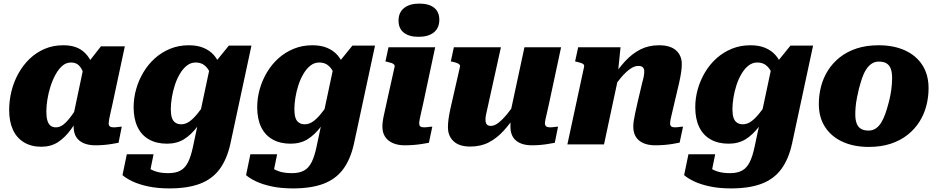

<svg xmlns="http://www.w3.org/2000/svg" viewBox="-20 -804 5221 1069"><path d="M514 -329 459 -336Q453 -372 443.5 -399Q434 -426 418 -441Q402 -456 375 -456Q348 -456 326.5 -437Q305 -418 288.5 -387.5Q272 -357 260.5 -320.5Q249 -284 243.5 -248Q238 -212 238 -183Q238 -152 244 -132.5Q250 -113 261.5 -104Q273 -95 291 -95Q313 -95 333 -110.5Q353 -126 376 -157Q399 -188 429 -235L446 -198Q409 -130 375 -83.5Q341 -37 302 -12Q263 13 210 13Q154 13 113.5 -11.5Q73 -36 52 -81.5Q31 -127 31 -191Q31 -245 44 -297Q57 -349 82.5 -395Q108 -441 145 -476.5Q182 -512 229 -532Q276 -552 332 -552Q397 -552 436 -523.5Q475 -495 493.5 -445.5Q512 -396 514 -329ZM675 -546 607 -228Q600 -196 595 -174.5Q590 -153 587.5 -139Q585 -125 585 -118Q585 -105 592 -100Q599 -95 612 -95Q626 -95 638 -97Q650 -99 658 -99L640 -9Q623 -6 602.5 -2.5Q582 1 559 3Q536 5 511 5Q474 5 446.5 -6.5Q419 -18 404.5 -41Q390 -64 390 -99Q390 -106 390.5 -116Q391 -126 392 -141L382 -130L444 -424L455 -435L542 -546Z M1054 15 1148 -427 1156 -429 1254 -550H1380L1263 -5Q1244 82 1203 137.5Q1162 193 1093.5 219Q1025 245 923 245Q857 245 805.5 234Q754 223 718 206Q682 189 662 171L686 55H835L808 187Q795 184 787 173.5Q779 163 776 150Q773 137 774.5 125Q776 113 781 107Q792 119 808.5 131.5Q825 144 852 152Q879 160 918 160Q959 160 985 145.5Q1011 131 1027 99Q1043 67 1054 15ZM1220 -363 1165 -346Q1159 -378 1147.5 -402.5Q1136 -427 1117 -441.5Q1098 -456 1069 -456Q1042 -456 1020 -438.5Q998 -421 981 -392Q964 -363 953 -328.5Q942 -294 936.5 -259.5Q931 -225 931 -196Q931 -167 937 -148.5Q943 -130 956.5 -121Q970 -112 989 -112Q1012 -112 1034 -127Q1056 -142 1080.5 -172.5Q1105 -203 1137 -249L1153 -214Q1115 -147 1079.5 -100Q1044 -53 1004 -28.5Q964 -4 910 -4Q851 -4 809 -28Q767 -52 745.5 -97.5Q724 -143 724 -207Q724 -258 738 -307.5Q752 -357 778.5 -401.5Q805 -446 842.5 -479.5Q880 -513 927.5 -532.5Q975 -552 1031 -552Q1079 -552 1113.5 -537.5Q1148 -523 1170.5 -497.5Q1193 -472 1205 -438Q1217 -404 1220 -363Z M1742 15 1836 -427 1844 -429 1942 -550H2068L1951 -5Q1932 82 1891 137.5Q1850 193 1781.5 219Q1713 245 1611 245Q1545 245 1493.5 234Q1442 223 1406 206Q1370 189 1350 171L1374 55H1523L1496 187Q1483 184 1475 173.5Q1467 163 1464 150Q1461 137 1462.5 125Q1464 113 1469 107Q1480 119 1496.5 131.5Q1513 144 1540 152Q1567 160 1606 160Q1647 160 1673 145.5Q1699 131 1715 99Q1731 67 1742 15ZM1908 -363 1853 -346Q1847 -378 1835.5 -402.5Q1824 -427 1805 -441.5Q1786 -456 1757 -456Q1730 -456 1708 -438.5Q1686 -421 1669 -392Q1652 -363 1641 -328.5Q1630 -294 1624.5 -259.5Q1619 -225 1619 -196Q1619 -167 1625 -148.5Q1631 -130 1644.5 -121Q1658 -112 1677 -112Q1700 -112 1722 -127Q1744 -142 1768.5 -172.5Q1793 -203 1825 -249L1841 -214Q1803 -147 1767.5 -100Q1732 -53 1692 -28.5Q1652 -4 1598 -4Q1539 -4 1497 -28Q1455 -52 1433.5 -97.5Q1412 -143 1412 -207Q1412 -258 1426 -307.5Q1440 -357 1466.5 -401.5Q1493 -446 1530.5 -479.5Q1568 -513 1615.5 -532.5Q1663 -552 1719 -552Q1767 -552 1801.5 -537.5Q1836 -523 1858.5 -497.5Q1881 -472 1893 -438Q1905 -404 1908 -363Z M2109 -100Q2109 -114 2111.5 -131.5Q2114 -149 2120 -174.5Q2126 -200 2134 -239L2177 -432Q2179 -439 2174 -444.5Q2169 -450 2159 -453.5Q2149 -457 2135 -460L2126 -462L2143 -541H2403L2336 -227Q2329 -196 2324 -174Q2319 -152 2316.5 -138.5Q2314 -125 2314 -118Q2314 -105 2320.5 -100Q2327 -95 2341 -95Q2350 -95 2358.5 -96Q2367 -97 2374 -98Q2381 -99 2387 -99L2368 -9Q2351 -6 2329.5 -2.5Q2308 1 2283.5 3Q2259 5 2233 5Q2196 5 2168 -7Q2140 -19 2124.5 -42Q2109 -65 2109 -100ZM2199 -689Q2199 -735 2230 -759.5Q2261 -784 2315 -784Q2368 -784 2397 -761Q2426 -738 2426 -694Q2426 -648 2395.5 -623.5Q2365 -599 2310 -599Q2258 -599 2228.5 -622Q2199 -645 2199 -689Z M2693 -197Q2688 -177 2685.5 -163Q2683 -149 2683 -137Q2683 -126 2686 -118.5Q2689 -111 2695.5 -107Q2702 -103 2713 -103Q2733 -103 2755.5 -120.5Q2778 -138 2804 -169.5Q2830 -201 2857 -243L2860 -177Q2824 -120 2785.5 -77.5Q2747 -35 2702 -11.5Q2657 12 2598 12Q2537 12 2505.5 -17.5Q2474 -47 2474 -95Q2474 -118 2477.5 -143Q2481 -168 2488 -200L2541 -432Q2543 -439 2538 -444.5Q2533 -450 2523.5 -453.5Q2514 -457 2500 -460L2490 -462L2507 -541H2769ZM3037 -228Q3030 -196 3025 -174.5Q3020 -153 3017 -139Q3014 -125 3014 -118Q3014 -106 3021 -100.5Q3028 -95 3042 -95Q3055 -95 3067 -97Q3079 -99 3087 -99L3069 -9Q3052 -6 3031.5 -2.5Q3011 1 2988.5 3Q2966 5 2942 5Q2885 5 2853.5 -21Q2822 -47 2822 -99Q2822 -104 2822 -110.5Q2822 -117 2822.5 -126.5Q2823 -136 2824 -147L2813 -136L2900 -541H3104Z M3139 0H3343L3428 -398L3420 -394L3435 -541H3199L3182 -462L3191 -460Q3205 -457 3215 -453.5Q3225 -450 3229.5 -445Q3234 -440 3232 -432ZM3734 -227 3761 -342Q3768 -373 3772 -399Q3776 -425 3776 -447Q3776 -495 3744 -523.5Q3712 -552 3649 -552Q3591 -552 3545 -528.5Q3499 -505 3460 -462.5Q3421 -420 3383 -363L3385 -301Q3412 -342 3438 -372.5Q3464 -403 3488 -420Q3512 -437 3534 -437Q3552 -437 3559.5 -429Q3567 -421 3567 -406Q3567 -395 3564.5 -380Q3562 -365 3556 -345L3531 -239Q3522 -200 3516.5 -174Q3511 -148 3508.5 -131Q3506 -114 3506 -99Q3506 -64 3521 -41Q3536 -18 3563.5 -6.5Q3591 5 3628 5Q3654 5 3678 3Q3702 1 3724 -2.5Q3746 -6 3764 -10L3783 -99Q3778 -99 3770.5 -98Q3763 -97 3754.5 -96Q3746 -95 3738 -95Q3724 -95 3717.5 -100Q3711 -105 3711 -118Q3711 -125 3713.5 -138.5Q3716 -152 3721.5 -174Q3727 -196 3734 -227Z M4181 15 4275 -427 4283 -429 4381 -550H4507L4390 -5Q4371 82 4330 137.5Q4289 193 4220.5 219Q4152 245 4050 245Q3984 245 3932.5 234Q3881 223 3845 206Q3809 189 3789 171L3813 55H3962L3935 187Q3922 184 3914 173.5Q3906 163 3903 150Q3900 137 3901.5 125Q3903 113 3908 107Q3919 119 3935.5 131.5Q3952 144 3979 152Q4006 160 4045 160Q4086 160 4112 145.5Q4138 131 4154 99Q4170 67 4181 15ZM4347 -363 4292 -346Q4286 -378 4274.5 -402.5Q4263 -427 4244 -441.5Q4225 -456 4196 -456Q4169 -456 4147 -438.5Q4125 -421 4108 -392Q4091 -363 4080 -328.5Q4069 -294 4063.5 -259.5Q4058 -225 4058 -196Q4058 -167 4064 -148.5Q4070 -130 4083.5 -121Q4097 -112 4116 -112Q4139 -112 4161 -127Q4183 -142 4207.5 -172.5Q4232 -203 4264 -249L4280 -214Q4242 -147 4206.5 -100Q4171 -53 4131 -28.5Q4091 -4 4037 -4Q3978 -4 3936 -28Q3894 -52 3872.5 -97.5Q3851 -143 3851 -207Q3851 -258 3865 -307.5Q3879 -357 3905.5 -401.5Q3932 -446 3969.5 -479.5Q4007 -513 4054.5 -532.5Q4102 -552 4158 -552Q4206 -552 4240.5 -537.5Q4275 -523 4297.5 -497.5Q4320 -472 4332 -438Q4344 -404 4347 -363Z M4927 -229Q4934 -255 4938.5 -280Q4943 -305 4945 -328Q4947 -351 4947 -371Q4947 -400 4940 -420Q4933 -440 4917 -450.5Q4901 -461 4873 -461Q4850 -461 4832.5 -449Q4815 -437 4801.5 -415.5Q4788 -394 4779 -366.5Q4770 -339 4762 -309Q4756 -283 4751 -258Q4746 -233 4744 -210Q4742 -187 4742 -167Q4742 -139 4749 -118.5Q4756 -98 4772.5 -87.5Q4789 -77 4816 -77Q4839 -77 4856.5 -89Q4874 -101 4887 -122.5Q4900 -144 4909.5 -171.5Q4919 -199 4927 -229ZM4539 -225Q4539 -275 4551.5 -323Q4564 -371 4590 -412Q4616 -453 4655.5 -484.5Q4695 -516 4749 -534Q4803 -552 4872 -552Q4956 -552 5018.5 -523.5Q5081 -495 5115.5 -441.5Q5150 -388 5150 -313Q5150 -263 5137.5 -215Q5125 -167 5099 -126Q5073 -85 5033.5 -53.5Q4994 -22 4940 -4Q4886 14 4817 14Q4734 14 4671.5 -14.5Q4609 -43 4574 -96.5Q4539 -150 4539 -225Z"/></svg>

Font: Roboto Serif ExtraBold
Style: Italic
Weight: 800
Italic angle: -10°
Version: Version 1.007